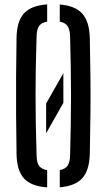

<svg xmlns="http://www.w3.org/2000/svg" viewBox="-20 -826 474 853"><path d="M189.5 6.5Q118 1.5 86.2 -33.8Q54.5 -69 53.5 -142.5Q52 -240 51.5 -321.2Q51 -402.5 51.5 -482.5Q52 -562.5 53.5 -657.5Q54.5 -731 86.2 -766.2Q118 -801.5 189.5 -806.5V-730Q163.5 -725.5 153 -709.5Q142.5 -693.5 142.5 -661Q140 -587.5 139 -525Q138 -462.5 138 -402.8Q138 -343 139 -279Q140 -215 142.5 -139Q142.5 -106 153 -90.2Q163.5 -74.5 189.5 -70ZM245.5 6V-70.5Q271 -75 281 -90.8Q291 -106.5 291.5 -139Q293.5 -213.5 294.5 -276.8Q295.5 -340 295.5 -399.8Q295.5 -459.5 294.5 -522.8Q293.5 -586 291.5 -661Q291 -693 281 -709Q271 -725 245.5 -730V-806Q314.5 -800.5 345.8 -765.2Q377 -730 379 -657.5Q381 -562.5 381.8 -482.2Q382.5 -402 381.8 -321Q381 -240 379 -142.5Q377 -69.5 345.8 -34.5Q314.5 0.5 245.5 6ZM185 -234V-366L261.5 -501V-369Z"/></svg>

Font: Big Shoulders Stencil Text Medium
Style: Regular
Weight: 500
Designer: Patric King
Foundry: XO Type Co
Version: Version 1.000